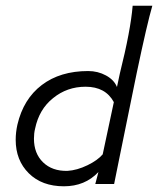

<svg xmlns="http://www.w3.org/2000/svg" viewBox="-20 -645 554 673"><path d="M445 -625H514Q496 -564 459 -388L451 -349Q440 -296 397 -84Q394 -67 380 0H314L325 -42Q278 8 204 8Q127 8 81 -37.5Q35 -83 35 -155Q35 -181 41 -208Q62 -298 126.5 -347Q191 -396 289 -396Q323 -396 351.5 -380.5Q380 -365 390 -340L400 -387Q438 -539 445 -625ZM379 -287Q350 -341 280 -341Q215 -341 166 -301Q117 -262 103 -194Q99 -178 99 -159Q99 -107 131 -76Q163 -45 216 -46Q250 -48 287 -66Q322 -83 340 -104Q354 -172 379 -287Z"/></svg>

Font: GFS Neohellenic Rg
Style: Italic
Weight: 400
Italic angle: -12°
Designer: Takis Katsoulidis and George D. Matthiopoulos
Foundry: Takis Katsoulidis and George D. Matthiopoulos
Version: Version 1.0